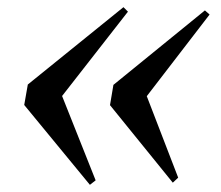

<svg xmlns="http://www.w3.org/2000/svg" viewBox="-20 -578 616 535"><path d="M324 -558 336.5 -545.5 153 -310.5 246.5 -75.5 230.5 -63 47.5 -285.5 57.5 -342.5ZM551 -549 564 -537.5 389 -310 476.5 -83 461.5 -69 286.5 -285 296 -341.5Z"/></svg>

Font: Merriweather 144pt SemiBold
Style: Italic
Weight: 600
Italic angle: -7.8°
Version: Version 2.101